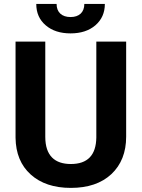

<svg xmlns="http://www.w3.org/2000/svg" viewBox="-20 -916 698 946"><path d="M395.5 -896.5C395.5 -855.5 370.1 -832 327.6 -832C284.7 -832 258.8 -855.5 258.8 -896.5H158.7C158.7 -852.5 174.3 -817.4 205.6 -791C236.3 -764.6 277.3 -751.5 327.6 -751.5C377.9 -751.5 418.9 -764.6 450.2 -791.5C481 -818.4 496.6 -853 496.6 -896.5ZM454.6 -710.9V-237.8C453.1 -151.4 411.6 -107.9 329.1 -107.9C250.5 -107.9 203.1 -148.4 203.1 -241.7V-710.9H56.6V-237.3C57.6 -160.6 82.5 -100.1 131.3 -56.2C180.2 -12.2 246.1 9.8 329.1 9.8C413.6 9.8 480 -12.7 528.8 -58.1C577.1 -103.5 601.6 -165 601.6 -242.7V-710.9Z"/></svg>

Font: Roboto
Style: Bold
Weight: 700
Designer: Google
Version: Version 2.137; 2017